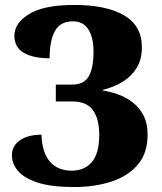

<svg xmlns="http://www.w3.org/2000/svg" viewBox="-20 -744 652 774"><path d="M279 10Q187 10 132 -8Q77 -26 52.5 -55Q28 -84 28 -118Q28 -156 60.5 -178.5Q93 -201 147 -201Q150 -128 181.5 -92Q213 -56 269 -56Q321 -56 350.5 -91Q380 -126 380 -200Q380 -265 354.5 -300Q329 -335 272 -335H205V-403H272Q318 -403 337.5 -436Q357 -469 357 -537Q357 -592 336.5 -625Q316 -658 274 -658Q223 -658 201.5 -619Q180 -580 180 -509Q114 -509 76 -531Q38 -553 38 -600Q38 -651 97.5 -687.5Q157 -724 279 -724Q409 -724 480.5 -682Q552 -640 552 -553Q552 -504 530.5 -469.5Q509 -435 473 -413.5Q437 -392 395 -382V-379Q422 -375 453 -364.5Q484 -354 512 -333.5Q540 -313 557.5 -280.5Q575 -248 575 -201Q575 -126 535 -79.5Q495 -33 427.5 -11.5Q360 10 279 10Z"/></svg>

Font: Noto Serif SemiCondensed Black
Style: Regular
Weight: 900
Width: 4
Designer: Monotype Design Team
Foundry: Monotype Imaging Inc.
Version: Version 2.014; ttfautohint (v1.8.4.7-5d5b)